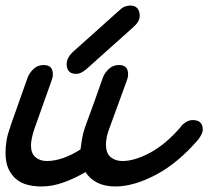

<svg xmlns="http://www.w3.org/2000/svg" viewBox="-70 -640 753 694"><path d="M584 -183Q604 -206 627 -206Q663 -206 663 -171Q663 -158 647 -136Q573 -50 493 -8Q413 34 347 34Q309 34 282 20.5Q255 7 239 -18Q198 6 158 20Q118 34 80 34Q53 34 29.5 28Q6 22 -11.5 7.5Q-29 -7 -39.5 -30Q-50 -53 -50 -88Q-50 -108 -46.5 -131Q-43 -154 -32 -183L-33 -182Q-17 -227 -1.5 -271Q14 -315 30 -360Q36 -376 51 -390.5Q66 -405 88 -405Q121 -405 121 -372Q121 -367 120.5 -363Q120 -359 117 -353L119 -356L56 -179Q42 -139 42 -114Q42 -86 58 -72Q74 -58 99 -58Q128 -58 159 -69Q190 -80 221 -100Q223 -117 226.5 -138Q230 -159 238 -182Q254 -226 270.5 -271Q287 -316 302 -360Q308 -376 323 -390.5Q338 -405 360 -405Q393 -405 393 -372Q393 -367 392.5 -363Q392 -359 389 -353L391 -356Q375 -311 358.5 -267Q342 -223 326 -178Q313 -145 313 -118Q313 -86 330 -72Q347 -58 373 -58Q417 -58 473.5 -88.5Q530 -119 584 -182ZM363 -604Q371 -612 381 -616Q391 -620 400 -620Q418 -620 426.5 -610Q435 -600 435 -583Q435 -562 412 -542L241 -389Q231 -381 222.5 -377Q214 -373 205 -373Q171 -373 171 -409Q171 -430 192 -451Z"/></svg>

Font: Discipuli Britannica Bold
Style: Regular
Weight: 700
Designer: Peter Wiegel
Foundry: Peter Wiegel
Version: Version 0.001 2009